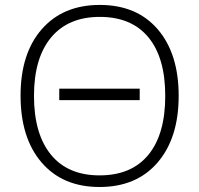

<svg xmlns="http://www.w3.org/2000/svg" viewBox="-20 -745 804 775"><path d="M219.2 -387.2H543.9V-340.8H219.2ZM701.2 -357.9Q701.2 -188 616.2 -89.1Q531.2 9.8 381.8 9.8Q232.9 9.8 147.9 -89.1Q63 -188 63 -358.9Q63 -529.3 148.7 -627.2Q234.4 -725.1 382.8 -725.1Q532.2 -725.1 616.7 -626.7Q701.2 -528.3 701.2 -357.9ZM117.2 -357.9Q117.2 -204.6 185.5 -120.8Q253.9 -37.1 381.8 -37.1Q510.7 -37.1 578.9 -120.1Q647 -203.1 647 -357.9Q647 -512.2 578.9 -594.5Q510.7 -676.8 382.8 -676.8Q255.4 -676.8 186.3 -593.8Q117.2 -510.7 117.2 -357.9Z"/></svg>

Font: Zoram GWebM Light
Style: Regular
Weight: 300
Foundry: Ascender Corporation
Version: Version 1.000